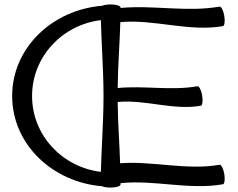

<svg xmlns="http://www.w3.org/2000/svg" viewBox="-20 -834 1076 868"><path d="M525 0C525 -2 525 -4 525 -6C678 -22 835 26 988 -1C995 -2 998 -23 994 -47C990 -72 980 -91 972 -89C824 -63 672 -107 523 -96C520 -188 513 -280 512 -373C637 -385 763 -334 888 -356C895 -357 898 -378 894 -402C890 -427 880 -446 872 -444C753 -423 631 -448 512 -436C513 -536 521 -635 524 -734C678 -748 834 -689 988 -716C995 -717 998 -738 994 -762C990 -787 980 -806 972 -804C825 -778 673 -812 525 -798V-800C525 -808 505 -814 480 -814C464 -814 450 -811 442 -808C219 -790 35 -620 35 -400C35 -180 219 -10 442 8C450 12 464 14 480 14C505 14 525 8 525 0ZM125 -400C125 -578 262 -722 436 -743C439 -629 448 -515 448 -400C448 -285 439 -171 436 -57C262 -78 125 -222 125 -400Z"/></svg>

Font: Nupuram
Style: Regular
Weight: 400
Designer: Santhosh Thottingal (santhosh.thottingal@gmail.com)
Foundry: SMC
Version: Version 1.000